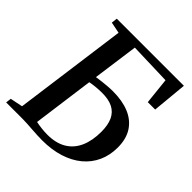

<svg xmlns="http://www.w3.org/2000/svg" viewBox="-203 -887 1038 1038"><g transform="rotate(45 316.0 -368.0)"><path d="M279 7.5Q262 7.5 241.8 6.5Q221.5 5.5 200.2 4Q179 2.5 159.2 1.2Q139.5 0 123.5 0H-3L1 -31.5L72.5 -46L160.5 -696L96 -709L100 -743H613L594 -542.5H537.5L521.5 -694L279.5 -701.5L243.5 -440Q258 -442 278.2 -444.8Q298.5 -447.5 321 -449.2Q343.5 -451 364 -451Q435 -451 487 -429.5Q539 -408 567.8 -364.2Q596.5 -320.5 596.5 -254Q596.5 -195 574.5 -146.8Q552.5 -98.5 511 -64Q469.5 -29.5 410.8 -11Q352 7.5 279 7.5ZM277.5 -34Q343 -34 386.5 -60Q430 -86 451.8 -134.8Q473.5 -183.5 473.5 -252Q473.5 -303.5 457.8 -337.2Q442 -371 409.5 -387.5Q377 -404 325 -403.5Q303 -403.5 279 -401Q255 -398.5 237.5 -395L190 -43.5Q208.5 -39.5 231.5 -36.8Q254.5 -34 277.5 -34Z"/></g></svg>

Font: Merriweather 72pt Medium
Style: Italic
Weight: 500
Italic angle: -7.8°
Version: Version 2.101